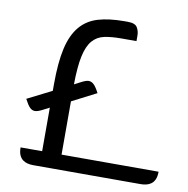

<svg xmlns="http://www.w3.org/2000/svg" viewBox="-80 -798 861 877"><g transform="rotate(10 350.0 -360.0)"><path d="M160 -350V-380Q160 -482 175 -547.5Q190 -613 222.5 -651.5Q255 -690 305.5 -705Q356 -720 427 -720H443Q477 -720 487 -703Q497 -686 497 -666V-640H427Q381 -640 348 -633Q315 -626 293.5 -601Q272 -576 261.5 -527.5Q251 -479 250 -396L283 -413Q303 -423 314 -423Q327 -423 338 -412.5Q349 -402 363 -375L250 -317V-70H700Q700 -48 694 -34.5Q688 -21 678 -13.5Q668 -6 655.5 -3Q643 0 630 0H130Q117 0 104.5 -3Q92 -6 82 -13.5Q72 -21 66 -34.5Q60 -48 60 -70H160V-272L127 -255Q107 -245 95 -245Q82 -245 71.5 -255.5Q61 -266 47 -293Z"/></g></svg>

Font: Warnes
Style: Regular
Weight: 400
Designer: Eduardo Rodriguez Tunni
Foundry: Eduardo Rodriguez Tunni
Version: Version 1.001